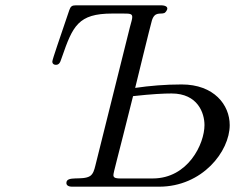

<svg xmlns="http://www.w3.org/2000/svg" viewBox="-20 -703 909 723"><path d="M177 -471C177 -460 188 -457 197 -460C207 -464 209 -477 213 -487C254 -605 274 -652 403 -652H440C468 -652 478 -652 478 -639C478 -631 474 -619 469 -600L339 -79C335 -63 331 -48 319 -40C290 -22 230 -43 230 -14C230 -7 235 0 252 0H579C742 0 845 -133 845 -232C845 -308 786 -385 664 -385C602 -385 544 -380 489 -372C489 -372 548 -614 552 -626C563 -661 584 -648 599 -654C602 -655 610 -664 610 -671C610 -677 604 -683 585 -683H266C251 -683 246 -679 241 -665C206 -561 177 -479 177 -471ZM407 -43C407 -54 420 -96 481 -341C553 -349 597 -351 626 -351C725 -351 750 -277 750 -232C750 -161 688 -31 555 -31H434C423 -31 407 -31 407 -43Z"/></svg>

Font: CMU Serif
Style: Italic
Weight: 500
Italic angle: -14.04°
Version: Version 0.7.0